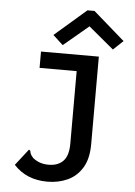

<svg xmlns="http://www.w3.org/2000/svg" viewBox="-58 -730 666 949"><g transform="rotate(5 275.0 -255.5)"><path d="M213 175Q109 175 46 106L103 33L109 25L116 30Q117 38 120 45.5Q123 53 134 65Q149 77 168 84Q187 91 212 91Q258 91 284 64.5Q310 38 310 -22V-382H126V-463H413V-29Q413 44 385.5 89Q358 134 312.5 154.5Q267 175 213 175ZM230 -504 180 -550 337 -686H372L528 -550L479 -504L354 -608Z"/></g></svg>

Font: Inconsolata SemiExpanded SemiBold
Style: Regular
Weight: 600
Width: 6
Monospace: yes
Designer: Raph Levien, Cyreal, Brenton Simpson
Foundry: Raph Levien, Cyreal, Google
Version: Version 3.001; ttfautohint (v1.8.2.53-6de2)